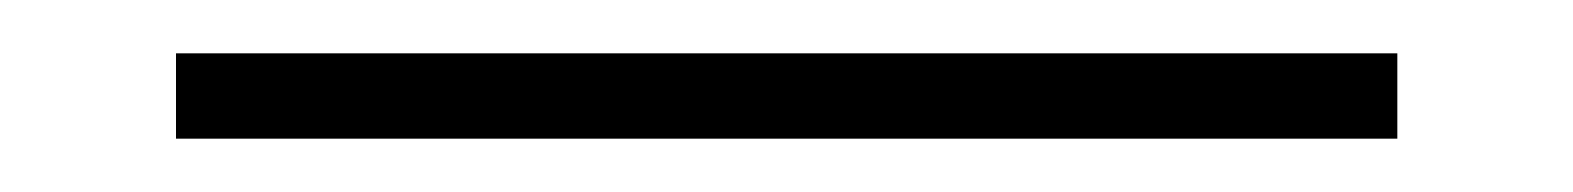

<svg xmlns="http://www.w3.org/2000/svg" viewBox="-20 66 590 72"><path d="M46 118V86H504V118Z"/></svg>

Font: EauTestSC Light
Style: Regular
Weight: 300
Designer: Christian Thalmann (Catharsis Fonts)
Version: Version 0.001;PS 000.001;hotconv 1.0.88;makeotf.lib2.5.64775